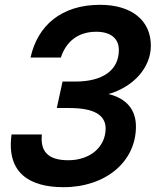

<svg xmlns="http://www.w3.org/2000/svg" viewBox="-20 -764 647 798"><path d="M396 -744C234 -744 136 -657 107 -525H233C254 -589 302 -632 380 -632C439 -632 474 -605 474 -556C474 -473 408 -425 293 -425H240L216 -315H269C365 -315 419 -289 419 -230C419 -153 354 -98 264 -98C178 -98 147 -136 154 -205H28C6 -45 103 14 244 14C418 14 545 -91 545 -238C545 -308 506 -355 431 -373C535 -403 607 -483 607 -574C607 -680 526 -744 396 -744Z"/></svg>

Font: Nacelle SemiBold
Style: Italic
Weight: 600
Italic angle: -12°
Designer: Sora Sagano
Foundry: Sora Sagano
Version: Version 1.000;FEAKit 1.0